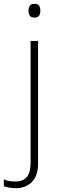

<svg xmlns="http://www.w3.org/2000/svg" viewBox="-71 -837 308 1004"><path d="M78 -781Q78 -797 85 -807Q92 -817 108 -817Q127 -817 133.5 -807Q140 -797 140 -781Q140 -765 133.5 -755Q127 -745 108 -745Q92 -745 85 -755Q78 -765 78 -781ZM13 147Q-7 147 -23 144Q-39 141 -51 137V101Q-36 108 -20.5 110Q-5 112 11 112Q89 112 89 16V-623H128V19Q128 83 95.5 115Q63 147 13 147Z"/></svg>

Font: Noto Sans Kannada UI ExtraLight
Style: Regular
Weight: 200
Designer: Jelle Bosma - Monotype Design Team
Foundry: Monotype Imaging Inc.
Version: Version 2.005; ttfautohint (v1.8.4.7-5d5b)